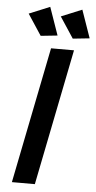

<svg xmlns="http://www.w3.org/2000/svg" viewBox="-61 -947 493 983"><g transform="rotate(5 186.0 -455.5)"><path d="M297 -700 157 0H39L179 -700ZM321.5 -911 371.5 -768 285.5 -759 214.5 -867ZM156.5 -911 206.5 -768 120.5 -759 49.5 -867Z"/></g></svg>

Font: Argentum Sans
Style: Italic
Weight: 400
Italic angle: -11.3099°
Designer: Julieta Ulanovsky, Owen Earl, Rasmus Andersson, Cristiano Sobral
Foundry: The Argentum Sans Project Authors
Version: Version 3.131; ttfautohint (v1.8.4.7-5d5b-dirty)